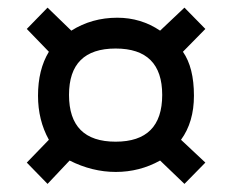

<svg xmlns="http://www.w3.org/2000/svg" viewBox="-20 -502 596 493"><path d="M105.5 -369.1 48.8 -427.7 102.1 -482.4 163.1 -423.3Q215.8 -456.5 281.2 -456.5Q341.8 -456.5 391.1 -423.3L453.6 -482.4L507.3 -427.7L449.7 -369.1Q478 -328.6 478 -256.3Q478 -188.5 444.8 -143.1L507.3 -84.5L453.6 -29.8L391.1 -89.8Q338.4 -60.5 277.3 -60.5Q216.8 -60.5 158.7 -89.8L102.1 -29.8L48.8 -84.5L105.5 -143.1Q77.6 -193.4 77.6 -256.3Q77.6 -323.2 105.5 -369.1ZM157.2 -258.3Q157.2 -138.2 276.9 -138.2Q396.5 -138.2 396.5 -258.3Q396.5 -377.4 276.9 -377.4Q157.2 -377.4 157.2 -258.3Z"/></svg>

Font: Sansation
Style: Regular
Weight: 400
Designer: Bernd Montag
Version: Version 1.301